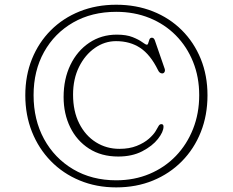

<svg xmlns="http://www.w3.org/2000/svg" viewBox="-20 -758 984 812"><path d="M471.5 34.5Q387.5 34.5 317 5.2Q246.5 -24 195 -76.8Q143.5 -129.5 115.2 -200.5Q87 -271.5 87 -355Q87 -438.5 115.2 -508.5Q143.5 -578.5 195 -630Q246.5 -681.5 317 -709.8Q387.5 -738 471.5 -738Q556 -738 626.5 -710Q697 -682 748.8 -630.5Q800.5 -579 829 -509Q857.5 -439 857.5 -355Q857.5 -270.5 829.2 -199.5Q801 -128.5 749.2 -76Q697.5 -23.5 627 5.5Q556.5 34.5 471.5 34.5ZM471.5 4.5Q548 4.5 612.2 -22.5Q676.5 -49.5 723.5 -98.2Q770.5 -147 796.5 -212.8Q822.5 -278.5 822.5 -355.5Q822.5 -432 796.5 -496.5Q770.5 -561 723.5 -608.5Q676.5 -656 612.2 -682Q548 -708 471.5 -708Q368 -708 289.2 -662.8Q210.5 -617.5 166.2 -538Q122 -458.5 122 -355.5Q122 -251.5 166.2 -170.2Q210.5 -89 289.5 -42.2Q368.5 4.5 471.5 4.5ZM671.5 -222.5Q671.5 -200.5 648 -170.5Q624.5 -140.5 581.5 -118.2Q538.5 -96 480 -96Q408.5 -96 356.5 -129.5Q304.5 -163 276.8 -220Q249 -277 249 -347.5Q249 -424 277.8 -483.5Q306.5 -543 357.5 -577.2Q408.5 -611.5 474 -611.5Q514.5 -611.5 540.8 -601Q567 -590.5 581.5 -579.8Q596 -569 601 -569Q605.5 -569 607.2 -576.5Q609 -584 612 -591.2Q615 -598.5 622.5 -598.5Q631 -598.5 635 -587L676.5 -467Q679 -459.5 675.8 -453.5Q672.5 -447.5 666 -447.5Q654.5 -447.5 648 -462Q616 -527 573 -555.5Q530 -584 470.5 -584Q422.5 -584 381 -555Q339.5 -526 314.2 -475Q289 -424 289 -357.5Q289 -287.5 315 -236Q341 -184.5 385.5 -156.5Q430 -128.5 485 -128.5Q527 -128.5 558.2 -141Q589.5 -153.5 610 -171.5Q629.5 -189 637.8 -202.8Q646 -216.5 650.5 -224.8Q655 -233 662.5 -233Q671.5 -233 671.5 -222.5Z"/></svg>

Font: Fraunces 9pt S100 Thin
Style: Regular
Weight: 100
Version: Version 1.000; ttfautohint (v1.8.3)